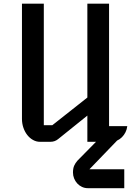

<svg xmlns="http://www.w3.org/2000/svg" viewBox="-20 -760 722 1029"><path d="M97.7 -740.2H214.8V-88.9H260.3L448.2 -237.3V-740.2H564.5V-84H662.1Q660.2 -66.4 652.6 -51.3Q645 -36.1 633.5 -24.7Q622.1 -13.2 607.4 -6.6Q592.8 0 576.7 0H448.2V-140.6L293.5 -16.1Q274.9 0 250.5 0H194.3Q174.8 0 157.2 -9.8Q139.6 -19.5 126.5 -36.1Q113.3 -52.7 105.5 -75.2Q97.7 -97.7 97.7 -123ZM628.9 -28.8 459.5 147H646V248.5H450.7Q434.1 248.5 419.4 241.7Q404.8 234.9 394 223.1Q383.3 211.4 377.2 196.3Q371.1 181.2 371.1 164.6Q371.1 142.6 377.4 128.2Q383.8 113.8 395 101.1L547.9 -54.2Z"/></svg>

Font: Atomic Age
Style: Regular
Weight: 400
Designer: James Grieshaber
Foundry: James Grieshaber
Version: Version 1.008; ttfautohint (v1.4.1) -l 6 -r 46 -G 0 -x 0 -H 